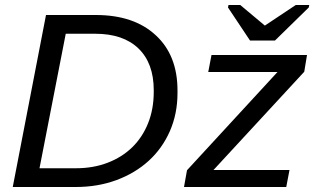

<svg xmlns="http://www.w3.org/2000/svg" viewBox="-20 -748 1262 768"><path d="M363 -688Q516 -688 603 -607Q690 -527 690 -386V-376Q690 -293 659.5 -223.5Q629 -154 574.5 -104.5Q520 -55 445.5 -27.5Q371 0 283 0H281H31L164 -688ZM138 -75H277H284Q353 -75 410.5 -97Q468 -119 509 -159Q550 -199 572.5 -255.5Q595 -312 595 -381V-387Q595 -495 534 -554Q473 -613 361 -613H243ZM716 0 728 -67 1090 -460H813L826 -528H1208L1197 -461L834 -68H1138L1125 0ZM1080 -586H980L892 -718L894 -728H941L1039 -646H1040L1163 -728H1217L1215 -718Z"/></svg>

Font: Libra Sans Modern
Style: Italic
Weight: 400
Italic angle: -12°
Foundry: Stefan Peev, Context Ltd
Version: Version 1.000